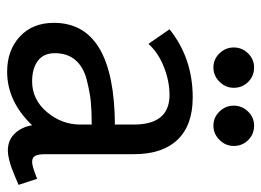

<svg xmlns="http://www.w3.org/2000/svg" viewBox="-117 -604 732 538"><g transform="rotate(90 249.0 -335.0)"><path d="M389 -624Q389 -601 372 -584Q355 -567 332 -567Q309 -567 292.5 -584Q276 -601 276 -624Q276 -647 292.5 -664Q309 -681 332 -681Q356 -681 372.5 -664.5Q389 -648 389 -624ZM226 -624Q226 -601 209 -584Q192 -567 169 -567Q146 -567 129.5 -584Q113 -601 113 -624Q113 -647 129.5 -664Q146 -681 169 -681Q193 -681 209.5 -664.5Q226 -648 226 -624ZM481 -73 498 -21Q491 -18 475.5 -11.5Q460 -5 450.5 -1.5Q441 2 427 5.5Q413 9 402 9Q373 9 354.5 -10Q336 -29 331 -59Q264 11 181 11Q121 11 82.5 -24.5Q44 -60 44 -120Q44 -289 329 -291V-344Q329 -444 246 -444Q207 -444 167 -428Q127 -412 103 -385L62 -444Q143 -509 253 -509Q331 -509 371.5 -466.5Q412 -424 412 -345V-97Q412 -77 416.5 -68Q421 -59 434 -59Q446 -59 481 -73ZM329 -194V-226Q292 -226 265.5 -223.5Q239 -221 203.5 -212Q168 -203 148.5 -180.5Q129 -158 129 -123Q129 -91 150.5 -75Q172 -59 208 -59Q259 -59 294 -100.5Q329 -142 329 -194Z"/></g></svg>

Font: Rosario
Style: Regular
Weight: 400
Designer: Hector Gatti
Foundry: Omnibus-Type
Version: Version 1.004